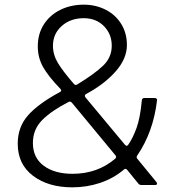

<svg xmlns="http://www.w3.org/2000/svg" viewBox="-20 -793 748 823"><path d="M56 -177Q56 -249 100.5 -299Q145 -349 236 -398Q247 -403 239 -412Q187 -466 164.5 -506Q142 -546 142 -594Q142 -648 168 -688.5Q194 -729 239 -751Q284 -773 339 -773Q390 -773 432.5 -751.5Q475 -730 499.5 -690.5Q524 -651 524 -600Q524 -541 475 -486Q426 -431 349 -390Q345 -388 344 -384Q343 -380 346 -376L516 -172Q520 -168 523 -168Q527 -168 530 -173Q550 -202 565.5 -245Q581 -288 588 -363Q589 -373 599 -373H643Q648 -373 651 -370Q654 -367 653 -362Q637 -227 568 -126Q563 -118 569 -112L651 -12Q653 -10 653 -6Q653 0 645 0H586Q578 0 573 -6L525 -65Q518 -73 511 -66Q466 -28 409 -9Q352 10 290 10Q187 10 121.5 -39.5Q56 -89 56 -177ZM311 -431Q385 -476 422 -511.5Q459 -547 459 -597Q459 -647 425.5 -681Q392 -715 339 -715Q282 -715 244.5 -681.5Q207 -648 207 -597Q207 -558 228.5 -522.5Q250 -487 297 -433Q303 -426 311 -431ZM474 -113Q481 -120 475 -127L288 -353Q281 -360 274 -356Q200 -318 160.5 -278Q121 -238 121 -180Q121 -117 167.5 -82.5Q214 -48 291 -48Q398 -48 474 -113Z"/></svg>

Font: Open Sauce Two Light
Style: Regular
Weight: 300
Designer: Alfredo Marco Pradil
Foundry: Creative Sauce Fz LLC
Version: Version 1.477